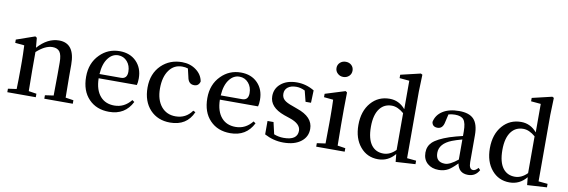

<svg xmlns="http://www.w3.org/2000/svg" viewBox="-57 -1266 5123 1733"><g transform="rotate(10 2504.5 -399.5)"><path d="M641 -32V0H380V-32L458 -43Q460 -155 460 -232V-346Q460 -415 439 -444Q418 -472 373 -472Q306 -472 228 -401V-232Q228 -155 230 -43L302 -32V0H41V-32L119 -43Q122 -129 122 -232V-296Q122 -351 118 -443L34 -451V-481L203 -540L218 -530L226 -440Q316 -541 421 -541Q566 -541 566 -345V-232Q566 -155 568 -43Z M1028 -306Q1085 -306 1085 -371Q1085 -427 1053 -464Q1020 -502 970 -502Q917 -502 880 -455Q838 -403 832 -306ZM831 -267Q833 -159 884 -102Q931 -49 1012 -49Q1104 -49 1165 -126L1185 -112Q1121 15 975 15Q859 15 789 -58Q717 -132 717 -262Q717 -387 796 -466Q870 -541 977 -541Q1072 -541 1130 -482Q1188 -423 1188 -328Q1188 -289 1181 -267Z M1744 -117Q1687 15 1534 15Q1421 15 1351 -59Q1280 -135 1280 -262Q1280 -390 1360 -468Q1436 -541 1548 -541Q1623 -541 1677 -501Q1732 -461 1743 -398Q1732 -355 1690 -355Q1638 -355 1627 -417L1609 -494Q1585 -502 1556 -502Q1482 -502 1438 -442Q1392 -380 1392 -273Q1392 -168 1443 -107Q1492 -49 1573 -49Q1668 -49 1723 -127Z M2139 -306Q2196 -306 2196 -371Q2196 -427 2164 -464Q2131 -502 2081 -502Q2028 -502 1991 -455Q1949 -403 1943 -306ZM1942 -267Q1944 -159 1995 -102Q2042 -49 2123 -49Q2215 -49 2276 -126L2296 -112Q2232 15 2086 15Q1970 15 1900 -58Q1828 -132 1828 -262Q1828 -387 1907 -466Q1981 -541 2088 -541Q2183 -541 2241 -482Q2299 -423 2299 -328Q2299 -289 2292 -267Z M2642 -308Q2791 -258 2791 -148Q2791 -76 2735 -32Q2676 15 2572 15Q2482 15 2399 -29V-152H2454L2479 -44Q2521 -27 2568 -27Q2694 -27 2694 -114Q2694 -178 2591 -212L2538 -230Q2402 -279 2402 -381Q2402 -450 2454 -494Q2509 -541 2602 -541Q2686 -541 2761 -496L2757 -382H2707L2682 -481Q2642 -501 2603 -501Q2553 -501 2525 -479Q2497 -457 2497 -420Q2497 -385 2520 -364Q2542 -343 2599 -324Z M2951 -682Q2929 -702 2929 -732Q2929 -762 2951 -782Q2972 -801 3003 -801Q3034 -801 3055 -782Q3076 -762 3076 -732Q3076 -702 3055 -682Q3033 -662 3003 -662Q2972 -662 2951 -682ZM3133 -32V0H2872V-32L2950 -43Q2952 -157 2952 -232V-296Q2952 -372 2949 -444L2864 -452V-483L3047 -540L3061 -530L3059 -381V-232Q3059 -155 3061 -43Z M3592 -434Q3535 -483 3481 -483Q3413 -483 3373 -433Q3327 -376 3327 -263Q3327 -151 3370 -95Q3410 -44 3479 -44Q3540 -44 3592 -97ZM3782 -32V0L3602 11L3595 -60Q3533 15 3440 15Q3340 15 3277 -60Q3213 -136 3213 -259Q3213 -387 3281 -465Q3347 -541 3451 -541Q3537 -541 3596 -471V-732L3506 -740V-771L3688 -814L3703 -806L3698 -650V-40Z M4160 -293Q4105 -278 4069 -264Q3958 -220 3958 -135Q3958 -50 4043 -50Q4087 -50 4160 -109ZM4366 -48Q4333 13 4265 13Q4179 13 4163 -74Q4115 -25 4084 -7Q4045 15 3996 15Q3933 15 3893 -20Q3852 -56 3852 -119Q3852 -177 3891 -215Q3934 -256 4040 -292L4053 -296L4067 -300L4097 -309Q4132 -318 4160 -325V-366Q4160 -445 4136 -474Q4114 -502 4056 -502Q4026 -502 3997 -494L3980 -420Q3968 -358 3920 -358Q3873 -358 3867 -402Q3880 -467 3938 -504Q3996 -541 4088 -541Q4180 -541 4222 -497Q4265 -452 4265 -350V-104Q4265 -38 4303 -38Q4325 -38 4349 -66Z M4797 -434Q4740 -483 4686 -483Q4618 -483 4578 -433Q4532 -376 4532 -263Q4532 -151 4575 -95Q4615 -44 4684 -44Q4745 -44 4797 -97ZM4987 -32V0L4807 11L4800 -60Q4738 15 4645 15Q4545 15 4482 -60Q4418 -136 4418 -259Q4418 -387 4486 -465Q4552 -541 4656 -541Q4742 -541 4801 -471V-732L4711 -740V-771L4893 -814L4908 -806L4903 -650V-40Z"/></g></svg>

Font: `n[OS CN SemiBold
Style: <[WOS[P|ûg*[NI>           
Weight: 600
Designer: Ryoko NISHIZUKA ¬âXZm¬º[P (kana & ideographs); Frank Grie√ühammer (Latin, Greek & Cyrillic); Wenlong ZHANG _ e¬á¬ü¬ô (b
Foundry: Adobe Systems Incorporated
Version: Version 1.00 April 7, 2017, initial release